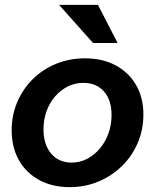

<svg xmlns="http://www.w3.org/2000/svg" viewBox="-20 -760 637 790"><path d="M267 10Q195 10 141 -19.5Q87 -49 57.5 -101.5Q28 -154 28 -224Q28 -286 51 -340Q74 -394 115 -434.5Q156 -475 211 -497.5Q266 -520 330 -520Q402 -520 456 -491Q510 -462 540 -410Q570 -358 570 -289Q570 -226 546.5 -171.5Q523 -117 481.5 -76.5Q440 -36 385 -13Q330 10 267 10ZM275 -91Q309 -91 338.5 -106.5Q368 -122 390.5 -148.5Q413 -175 426 -210.5Q439 -246 439 -287Q439 -348 408 -383.5Q377 -419 323 -419Q288 -419 258.5 -404Q229 -389 206.5 -363Q184 -337 171.5 -302.5Q159 -268 159 -227Q159 -165 190.5 -128Q222 -91 275 -91ZM363 -583 223 -740H383L464 -583Z"/></svg>

Font: Instrument Sans SemiBold
Style: Italic
Weight: 600
Italic angle: -13°
Designer: Rodrigo Fuenzalida
Foundry: fragTYPE
Version: Version 1.000;gftools[0.9.28]